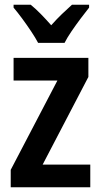

<svg xmlns="http://www.w3.org/2000/svg" viewBox="-20 -786 422 806"><path d="M359 0H25V-73L221 -448H37V-543H351V-463L159 -95H359ZM140 -606Q129 -627 111 -654Q93 -681 73.5 -707.5Q54 -734 37 -754V-766H109Q129 -750 151 -727.5Q173 -705 195 -680Q220 -708 240 -727Q260 -746 282 -766H354V-754Q338 -734 318.5 -708Q299 -682 280.5 -655Q262 -628 251 -606Z"/></svg>

Font: Noto Sans Khmer UI Condensed SemiBold
Style: Regular
Weight: 600
Width: 3
Designer: Danh Hong and the Monotype Design Team
Foundry: Monotype Imaging Inc.
Version: Version 2.002; ttfautohint (v1.8.4.7-5d5b)